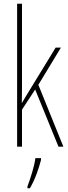

<svg xmlns="http://www.w3.org/2000/svg" viewBox="-20 -780 364 1021"><path d="M97 -361V-760H71V0H97V-197L167 -304L291 0H317L184 -329L304 -527H276L128 -285C116 -266 110 -255 97 -233H96C97 -278 97 -314 97 -361ZM198 71V61H168C164 101 140 175 126 211V221H139C166 176 186 117 198 71Z"/></svg>

Font: Noto Sans Ethiopic ExtraCondensed Thin
Style: Regular
Weight: 100
Width: 2
Designer: Monotype Design Team
Foundry: Monotype Imaging Inc.
Version: Version 2.102